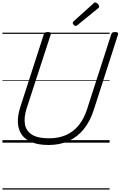

<svg xmlns="http://www.w3.org/2000/svg" viewBox="-20 -1153 975 1552"><path d="M373 19Q291 19 236.5 -3.5Q182 -26 154.5 -66.5Q127 -107 124.5 -162.5Q122 -218 143 -284L334 -875Q337 -885 344 -889.5Q351 -894 367 -894Q381 -894 387.5 -889.5Q394 -885 390 -874L196 -279Q172 -204 181.5 -149Q191 -94 238.5 -64.5Q286 -35 375 -35Q454 -35 514 -61.5Q574 -88 616.5 -140.5Q659 -193 684 -271L879 -875Q882 -885 888.5 -889.5Q895 -894 911 -894Q940 -894 934 -874L739 -268Q709 -173 657.5 -109.5Q606 -46 535 -13.5Q464 19 373 19ZM592 -943Q585 -943 576.5 -951.5Q568 -960 568 -967Q568 -970 568.5 -972.5Q569 -975 573 -979L734 -1124Q738 -1128 741 -1130.5Q744 -1133 749 -1133Q755 -1133 763 -1128Q771 -1123 776 -1115Q781 -1107 781 -1101Q781 -1097 780 -1093.5Q779 -1090 773 -1086L606 -950Q601 -947 598.5 -945Q596 -943 592 -943ZM0 369H866V379H0ZM0 -20H866V0H0ZM0 -505H866V-500H0ZM0 -889H866V-879H0Z"/></svg>

Font: Playwrite HR Guides
Style: Regular
Weight: 400
Designer: Veronika Burian, José Scaglione
Foundry: TypeTogether
Version: Version 1.003